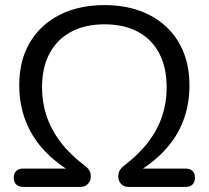

<svg xmlns="http://www.w3.org/2000/svg" viewBox="-20 -734 820 754"><path d="M71.5 0Q53.5 0 43.8 -9.5Q34 -19 34 -36Q34 -53.5 43.8 -62.8Q53.5 -72 71.5 -72H279V-47Q163 -113 109.2 -201.2Q55.5 -289.5 55.5 -398.5Q55.5 -497 97.5 -567.5Q139.5 -638 215 -676Q290.5 -714 390 -714Q465 -714 526.2 -692.5Q587.5 -671 631.8 -630Q676 -589 700 -530.8Q724 -472.5 724 -398.5Q724 -325.5 700.5 -262Q677 -198.5 627.8 -144.8Q578.5 -91 501 -47V-72H708.5Q726.5 -72 736 -62.8Q745.5 -53.5 745.5 -36Q745.5 -19 736 -9.5Q726.5 0 708.5 0H484.5Q472 0 463.2 -5.5Q454.5 -11 449.5 -20.2Q444.5 -29.5 444.5 -41Q444.5 -50.5 447 -57.8Q449.5 -65 455 -71.8Q460.5 -78.5 468.5 -84.5Q526 -128.5 562.5 -176.5Q599 -224.5 616.8 -278Q634.5 -331.5 634.5 -390Q634.5 -469.5 605 -525Q575.5 -580.5 521 -609.5Q466.5 -638.5 390 -638.5Q314.5 -638.5 259.5 -609.2Q204.5 -580 174.8 -524.5Q145 -469 145 -390Q145 -332.5 162.8 -279Q180.5 -225.5 217.2 -176.8Q254 -128 311.5 -84.5Q325 -74.5 330.8 -64.5Q336.5 -54.5 336.5 -40.5Q336.5 -23.5 325.5 -11.8Q314.5 0 295.5 0Z"/></svg>

Font: Nunito ExtraLight
Style: Regular
Weight: 200
Designer: Vernon Adams
Foundry: Vernon Adams
Version: Version 3.602;April 4, 2023;FontCreator 14.0.0.2856 64-bit